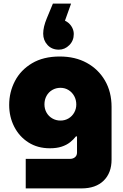

<svg xmlns="http://www.w3.org/2000/svg" viewBox="-20 -844 681 1067"><path d="M375 -824 341 -729Q363 -719 376.5 -698.5Q390 -678 390 -655Q390 -618 365 -593Q340 -568 307 -568Q268 -568 244 -594Q220 -620 220 -657Q220 -694 240 -742L274 -824ZM123 203V39H368Q386 39 397 29.5Q408 20 408 4V-86H402Q389 -69 369.5 -53.5Q350 -38 322.5 -29Q295 -20 257 -20Q189 -20 138 -52.5Q87 -85 59 -140Q31 -195 31 -261Q31 -332 63 -393.5Q95 -455 158 -492.5Q221 -530 312 -530Q398 -530 462.5 -494.5Q527 -459 563.5 -396Q600 -333 600 -250V43Q600 117 556 160Q512 203 433 203ZM316 -174Q341 -174 361 -186Q381 -198 392.5 -218.5Q404 -239 404 -263Q404 -289 392.5 -310Q381 -331 361 -343.5Q341 -356 316 -356Q291 -356 270.5 -344Q250 -332 238.5 -311Q227 -290 227 -264Q227 -239 238.5 -218.5Q250 -198 270.5 -186Q291 -174 316 -174Z"/></svg>

Font: MuseoModerno Thin Black
Style: Regular
Weight: 900
Version: Version 1.002